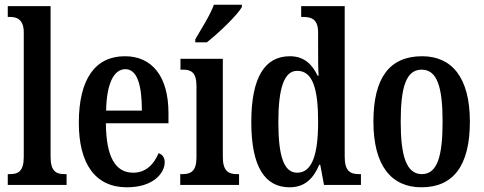

<svg xmlns="http://www.w3.org/2000/svg" viewBox="-20 -786 2056 816"><path d="M13 0H263V-46H254C218 -46 195 -59 195 -119V-760H13V-714H23C48 -714 81 -706 81 -649V-119C81 -59 58 -46 23 -46H13Z M519 10C633 10 680 -51 680 -97C680 -118 669 -130 654 -135C635 -90 602 -52 546 -52C471 -52 431 -118 430 -262H696V-305C696 -463 625 -547 511 -547C386 -547 315 -452 315 -264C315 -90 385 10 519 10ZM583 -316H431C433 -429 463 -492 513 -492C564 -492 583 -422 583 -316Z M810 -619V-606H859C911 -647 988 -721 1008 -756V-766H889C873 -721 837 -666 810 -619ZM746 0H996V-46H987C951 -46 927 -59 927 -119V-536H747V-490H759C793 -490 815 -477 815 -421V-117C815 -58 791 -46 755 -46H746Z M1211 10C1275 10 1312 -27 1337 -86H1341L1357 0H1514V-46H1506C1468 -46 1445 -59 1445 -120V-760H1260V-714H1267C1302 -714 1332 -706 1332 -648V-572C1332 -534 1332 -495 1334 -464H1330C1307 -512 1273 -547 1212 -547C1107 -547 1048 -460 1048 -267C1048 -75 1107 10 1211 10ZM1243 -52C1186 -52 1163 -123 1163 -267C1163 -407 1186 -485 1243 -485C1310 -485 1332 -407 1332 -268C1332 -133 1308 -52 1243 -52Z M1771 10C1906 10 1977 -81 1977 -269C1977 -457 1900 -547 1774 -547C1637 -547 1567 -457 1567 -269C1567 -81 1644 10 1771 10ZM1773 -46C1707 -46 1683 -123 1683 -269C1683 -416 1706 -490 1772 -490C1838 -490 1861 -416 1861 -269C1861 -123 1839 -46 1773 -46Z"/></svg>

Font: Noto Serif Armenian ExtraCondensed SemiBold
Style: Regular
Weight: 600
Width: 2
Designer: Monotype Design Team
Foundry: Monotype Imaging Inc.
Version: Version 2.008